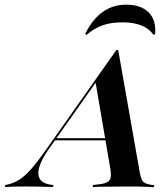

<svg xmlns="http://www.w3.org/2000/svg" viewBox="-97 -794 711 815"><path d="M111.3 -162.9Q63.7 -95.2 65.7 -56Q67.7 -16.9 120.2 -9.7L129.8 -8.9L127.4 0Q95.2 -1.6 66.9 -2Q38.7 -2.4 10.5 -2.4Q-16.1 -2.4 -36.3 -2Q-56.5 -1.6 -76.6 0L-74.2 -8.9L-62.1 -11.3Q-36.3 -17.7 -14.1 -31.9Q8.1 -46 34.3 -75.4Q60.5 -104.8 97.6 -157.3L396.8 -581.5H404.8L496 -63.7Q499.2 -44.4 504 -33.1Q508.9 -21.8 518.5 -16.9Q528.2 -12.1 543.5 -9.7L558.1 -8.1L555.6 0.8Q545.2 0 528.6 -0.8Q512.1 -1.6 492.3 -2Q472.6 -2.4 450 -2.4H446.8H443.5Q420.2 -2.4 398.4 -2Q376.6 -1.6 357.7 -1.6Q338.7 -1.6 323.4 -1.2Q308.1 -0.8 296 0L298.4 -8.9L320.2 -11.3Q355.6 -14.5 366.9 -27.8Q378.2 -41.1 371 -79.8L308.1 -447.6L324.2 -464.5ZM132.3 -198.4 137.9 -207.3H389.5L390.3 -198.4ZM438.7 -774.2Q501.6 -774.2 534.3 -741.1Q566.9 -708.1 561.3 -648.4L554 -646.8Q535.5 -673.4 502.4 -686.3Q469.4 -699.2 423.4 -699.2Q374.2 -699.2 338.7 -686.7Q303.2 -674.2 270.2 -646L264.5 -650Q295.2 -712.1 338.7 -743.1Q382.3 -774.2 438.7 -774.2Z"/></svg>

Font: Playfair 144pt
Style: Bold Italic
Weight: 700
Italic angle: -15.6°
Designer: Claus Eggers Sørensen
Foundry: Claus Eggers Sørensen
Version: Version 2.203